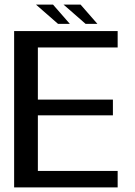

<svg xmlns="http://www.w3.org/2000/svg" viewBox="-20 -809 582 829"><path d="M41 0H488V-71H143.5V-311H467.5V-379H143.5V-604H488V-675H41ZM349.5 -706H400.5L328 -789H254.5ZM230.5 -706H281.5L209 -789H135.5Z"/></svg>

Font: Anybody UltraCondensed Thin
Style: Regular
Weight: 400
Version: Version 1.111